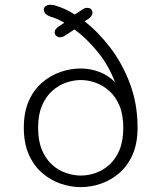

<svg xmlns="http://www.w3.org/2000/svg" viewBox="-20 -775 659 806"><path d="M319.5 10.5Q276.5 10.5 234.2 -4Q192 -18.5 157 -48.8Q122 -79 101 -126.2Q80 -173.5 80 -239Q80 -304.5 101 -351.5Q122 -398.5 157 -428.5Q192 -458.5 234.2 -473Q276.5 -487.5 319.5 -487.5Q357.5 -487.5 395.8 -473.5Q434 -459.5 463 -430Q435 -503 388.2 -559.5Q341.5 -616 292.5 -651.5L258.5 -629Q251.5 -624 245 -621.2Q238.5 -618.5 231.5 -618.5Q222.5 -618.5 216 -624.8Q209.5 -631 209.5 -639.5Q209.5 -646.5 214.2 -652.8Q219 -659 227.5 -664.5L250 -679.5Q235 -688.5 220.2 -695Q205.5 -701.5 192 -705Q179 -710 171.5 -717Q164 -724 164 -734.5Q164 -744 172 -749.5Q180 -755 190.5 -755Q197.5 -755 203.5 -754Q209.5 -753 217.5 -750Q254.5 -739 294 -714L321.5 -732Q328.5 -737.5 334.5 -739.8Q340.5 -742 347 -742Q357 -742 362.5 -736Q368 -730 368 -721.5Q368 -714.5 363.8 -708Q359.5 -701.5 351 -695.5L335 -685.5Q392 -641.5 443 -574.8Q494 -508 525.8 -423.2Q557.5 -338.5 557.5 -239Q557.5 -173.5 536.8 -126.2Q516 -79 481 -48.8Q446 -18.5 404 -4Q362 10.5 319.5 10.5ZM140 -239Q140 -183.5 156.2 -145.2Q172.5 -107 199 -83.2Q225.5 -59.5 257.2 -48.8Q289 -38 319.5 -38Q350 -38 381 -48.8Q412 -59.5 438.8 -83.2Q465.5 -107 481.5 -145.2Q497.5 -183.5 497.5 -239Q497.5 -293.5 481.5 -331.5Q465.5 -369.5 438.8 -393.2Q412 -417 381 -428Q350 -439 319.5 -439Q289 -439 257.2 -428Q225.5 -417 199 -393.2Q172.5 -369.5 156.2 -331.5Q140 -293.5 140 -239Z"/></svg>

Font: Sono Monospace Light
Style: Regular
Weight: 300
Version: Version 2.112